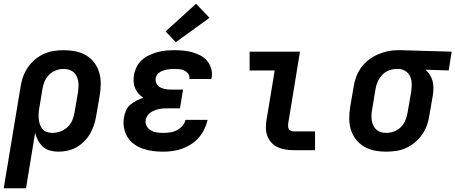

<svg xmlns="http://www.w3.org/2000/svg" viewBox="-23 -808 2450 1033"><path d="M-3 205 88 -343Q92 -370 101.5 -396Q111 -422 127 -445.5Q143 -469 165.5 -488Q188 -507 214 -518.5Q240 -530 267 -534Q294 -538 321 -538Q352 -538 382.5 -532Q413 -526 439 -511Q465 -496 483 -472.5Q501 -449 510 -420.5Q519 -392 519 -360Q519 -328 514 -297L495 -187Q491 -162 483.5 -138Q476 -114 463 -91Q450 -68 431 -48.5Q412 -29 389 -16Q366 -3 341 2.5Q316 8 291 8Q268 8 246 2Q224 -4 208 -18.5Q192 -33 181.5 -52.5Q171 -72 166 -94L117 205ZM259 -93Q280 -93 301.5 -100.5Q323 -108 340 -124Q357 -140 366 -161Q375 -182 378 -203L397 -313Q399 -328 399.5 -343Q400 -358 397.5 -372Q395 -386 389 -398.5Q383 -411 372.5 -420Q362 -429 348 -433Q334 -437 319 -437Q298 -437 277 -429Q256 -421 240.5 -405Q225 -389 216.5 -368.5Q208 -348 205 -327L189 -230Q186 -214 185 -198.5Q184 -183 185.5 -168Q187 -153 191.5 -139Q196 -125 205.5 -114Q215 -103 229 -98Q243 -93 259 -93Z M855 8Q827 8 799 4.5Q771 1 745.5 -8Q720 -17 698.5 -32.5Q677 -48 663 -70.5Q649 -93 644 -120.5Q639 -148 644 -176Q647 -195 655 -213.5Q663 -232 678.5 -245Q694 -258 712 -267Q730 -276 748 -282Q734 -291 722.5 -304Q711 -317 704 -333.5Q697 -350 696 -368.5Q695 -387 698 -405Q702 -428 713 -449.5Q724 -471 742 -486.5Q760 -502 782 -512Q804 -522 826 -528Q848 -534 870.5 -536Q893 -538 916 -538Q941 -538 965.5 -535.5Q990 -533 1012.5 -526.5Q1035 -520 1056 -509Q1077 -498 1091.5 -480.5Q1106 -463 1113 -439.5Q1120 -416 1116 -391Q1115 -389 1114.5 -387Q1114 -385 1114 -383H995Q995 -384 995.5 -384.5Q996 -385 996 -386Q998 -400 990 -411Q982 -422 970 -428Q958 -434 944 -435.5Q930 -437 916 -437Q906 -437 896 -436.5Q886 -436 876 -434Q866 -432 856.5 -429Q847 -426 838 -420.5Q829 -415 822.5 -406.5Q816 -398 815 -388Q812 -372 819 -358.5Q826 -345 839 -338Q852 -331 867 -328.5Q882 -326 898 -326H962L945 -225H881Q869 -225 857 -224.5Q845 -224 833.5 -221.5Q822 -219 810 -214.5Q798 -210 787.5 -203Q777 -196 770 -185Q763 -174 761 -163Q758 -145 766 -130Q774 -115 788.5 -106.5Q803 -98 820 -95.5Q837 -93 855 -93Q873 -93 891.5 -95.5Q910 -98 927 -106.5Q944 -115 957.5 -130Q971 -145 975 -163H1094Q1088 -137 1076.5 -113Q1065 -89 1047 -68Q1029 -47 1005.5 -32Q982 -17 957 -8Q932 1 906 4.5Q880 8 855 8ZM923 -581 868 -639 1032 -788 1104 -712Z M1557 0Q1535 0 1513 -3.5Q1491 -7 1471.5 -16Q1452 -25 1437.5 -40.5Q1423 -56 1415.5 -76Q1408 -96 1407.5 -118.5Q1407 -141 1411 -163L1455 -429H1320V-530H1591L1528 -146Q1527 -138 1527 -130Q1527 -122 1530.5 -115Q1534 -108 1541.5 -104.5Q1549 -101 1557 -101H1672V0Z M2054 8Q2023 8 1992.5 2Q1962 -4 1936.5 -19Q1911 -34 1892.5 -57.5Q1874 -81 1865 -109.5Q1856 -138 1856 -170Q1856 -202 1861 -233L1880 -343Q1884 -370 1894 -396Q1904 -422 1920.5 -445Q1937 -468 1960.5 -486Q1984 -504 2009.5 -515Q2035 -526 2062 -532Q2089 -538 2116 -538Q2120 -538 2124.5 -538Q2129 -538 2133 -538L2407 -530L2391 -429L2266 -433Q2280 -421 2289.5 -406Q2299 -391 2304 -373Q2309 -355 2309 -335.5Q2309 -316 2306 -297L2287 -187Q2283 -160 2274 -134Q2265 -108 2248.5 -84.5Q2232 -61 2209.5 -42Q2187 -23 2161 -11.5Q2135 0 2108 4Q2081 8 2054 8ZM2056 -93Q2077 -93 2098 -101Q2119 -109 2134.5 -125Q2150 -141 2158.5 -162Q2167 -183 2170 -203L2189 -313Q2192 -334 2192 -355Q2192 -376 2184.5 -394.5Q2177 -413 2160 -424.5Q2143 -436 2123 -437H2116Q2114 -437 2112.5 -437Q2111 -437 2109 -437Q2089 -437 2068 -428.5Q2047 -420 2032 -403.5Q2017 -387 2008.5 -367Q2000 -347 1997 -327L1979 -217Q1976 -202 1975.5 -187Q1975 -172 1977.5 -158Q1980 -144 1986 -131.5Q1992 -119 2002.5 -110Q2013 -101 2027 -97Q2041 -93 2056 -93Z"/></svg>

Font: Iosevka Slab Extended Oblique
Style: Bold
Weight: 700
Width: 7
Italic angle: -9°
Monospace: yes
Designer: Belleve Invis
Foundry: Belleve Invis
Version: Version 11.1.1; ttfautohint (v1.8.3)